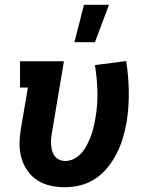

<svg xmlns="http://www.w3.org/2000/svg" viewBox="-20 -777 640 805"><path d="M252 8Q221 8 191.5 1.5Q162 -5 137.5 -20.5Q113 -36 96 -60Q79 -84 70.5 -112.5Q62 -141 62 -172Q62 -203 67 -234L97 -410H64V-520H248L197 -216Q195 -203 194 -190.5Q193 -178 194.5 -165.5Q196 -153 199.5 -141.5Q203 -130 210.5 -121Q218 -112 229.5 -107Q241 -102 254 -102Q273 -102 291 -111.5Q309 -121 322.5 -136.5Q336 -152 345 -170Q354 -188 361 -206.5Q368 -225 372.5 -244Q377 -263 380 -281Q390 -338 388.5 -394Q387 -450 378 -504L509 -521Q519 -459 520 -394.5Q521 -330 511 -265Q505 -232 495.5 -199.5Q486 -167 470.5 -136Q455 -105 433 -77Q411 -49 381.5 -29Q352 -9 318.5 -0.5Q285 8 252 8ZM292 -600 332 -757H437L378 -600Z"/></svg>

Font: Iosevka Etoile Extrabold
Style: Italic
Weight: 800
Italic angle: -9°
Designer: Belleve Invis
Foundry: Belleve Invis
Version: Version 22.1.2; ttfautohint (v1.8.4)